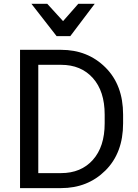

<svg xmlns="http://www.w3.org/2000/svg" viewBox="-20 -967 709 987"><path d="M83 0H293.9Q430.7 0 521.7 -90.3Q612.8 -180.7 612.8 -333V-377.9Q612.8 -530.3 521.7 -620.6Q430.7 -710.9 293.9 -710.9H83ZM176.8 -77.1V-633.8H293.9Q396.5 -633.8 457.3 -565.9Q518.1 -498 518.1 -377.9V-333Q518.1 -212.9 457.3 -145Q396.5 -77.1 293.9 -77.1ZM271 -781.2H341.3L466.8 -947.3H382.3L304.2 -858.4L223.1 -947.3H141.6Z"/></svg>

Font: Roboto Flex
Style: Regular
Weight: 400
Designer: Berlow after Robertson
Foundry: Google
Version: Version 3.200;gftools[0.9.32]